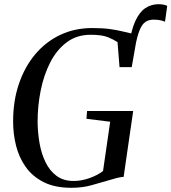

<svg xmlns="http://www.w3.org/2000/svg" viewBox="-20 -885 816 914"><path d="M604.5 -610.5 594 -666Q604 -741 624 -784.5Q644 -828 672.2 -846.5Q700.5 -865 734.5 -865Q747 -865 757.8 -863Q768.5 -861 776 -857L765.5 -781.5Q755 -786.5 741 -789Q727 -791.5 711.5 -791.5Q689 -791.5 672.8 -781Q656.5 -770.5 644.5 -741.2Q632.5 -712 622 -654.5ZM320 9Q241 9 187.8 -18Q134.5 -45 102.5 -90.2Q70.5 -135.5 56.5 -191.2Q42.5 -247 42.5 -304.5Q42 -402.5 69.5 -484.2Q97 -566 147.2 -626Q197.5 -686 266.5 -718.8Q335.5 -751.5 419 -751.5Q467.5 -751.5 502 -746.8Q536.5 -742 561.2 -736Q586 -730 606 -725.5Q613 -724.5 619.5 -723Q626 -721.5 634.5 -721.5L607 -565.5H549L539.5 -684.5Q522.5 -696 494 -707.8Q465.5 -719.5 411.5 -719.5Q345.5 -719.5 297.8 -683.8Q250 -648 219.2 -588Q188.5 -528 173.8 -454.5Q159 -381 159 -305.5Q159.5 -254 168.2 -203.8Q177 -153.5 196.8 -112.8Q216.5 -72 249.2 -47.8Q282 -23.5 330.5 -23.5Q367.5 -23.5 406.2 -37.2Q445 -51 470.5 -71L504.5 -305.5L391.5 -319.5L394.5 -356.5H614L568.5 -43Q553.5 -42 536.2 -37.8Q519 -33.5 495 -26Q461.5 -16.5 417.5 -3.8Q373.5 9 320 9Z"/></svg>

Font: Merriweather 120pt
Style: Italic
Weight: 400
Italic angle: -7.8°
Version: Version 2.101